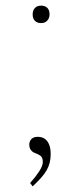

<svg xmlns="http://www.w3.org/2000/svg" viewBox="-20 -540 266 682"><path d="M87 110Q106 89 119 69Q132 49 132 36Q132 20 124.5 14Q117 8 103 3Q95 0 89.5 -7.5Q84 -15 84 -26Q84 -38 91.5 -46Q99 -54 114 -54Q129 -54 139 -47Q149 -40 154.5 -26.5Q160 -13 160 7Q160 24 156.5 38Q153 52 145.5 65Q138 78 126 91.5Q114 105 96 122ZM96 -489Q96 -503 104 -511.5Q112 -520 126 -520Q140 -520 148 -512Q156 -504 156 -489Q156 -476 148 -467Q140 -458 126 -458Q112 -458 104 -466Q96 -474 96 -489Z"/></svg>

Font: Mach Thin
Style: Regular
Weight: 250
Version: Version 1.002